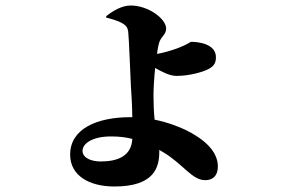

<svg xmlns="http://www.w3.org/2000/svg" viewBox="-20 -615 1040 698"><path d="M346 -28C313 -28 280 -40 280 -67C280 -91 312 -119 384 -119C413 -119 438 -116 461 -110C458 -49 410 -28 346 -28ZM366 -551C378 -548 408 -541 427 -529C439 -522 444 -514 446 -501C449 -477 454 -334 456 -300C458 -265 460 -247 461 -189H454C331 -189 235 -146 235 -53C235 24 305 63 396 63C539 63 559 -5 559 -62V-70L571 -63C645 -20 677 40 726 40C753 40 772 25 772 -10C772 -67 719 -111 656 -142C631 -154 591 -170 542 -180C539 -213 538 -240 538 -268C538 -288 540 -329 544 -368C568 -354 598 -339 621 -339C672 -339 720 -355 734 -362C759 -374 765 -387 765 -407C765 -455 703 -463 674 -463C673 -463 658 -452 629 -441C603 -431 570 -422 551 -419C553 -439 557 -455 560 -464C567 -482 584 -491 584 -511C584 -547 519 -595 455 -595C422 -595 388 -574 366 -556Z"/></svg>

Font: Noto Serif KR Black
Style: Regular
Weight: 900
Version: Version 1.001;PS 1.001;hotconv 16.6.54;makeotf.lib2.5.65590